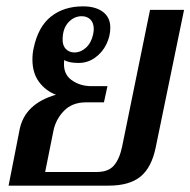

<svg xmlns="http://www.w3.org/2000/svg" viewBox="-20 -584 599 604"><path d="M42 -178Q59 -258 156 -286Q124 -298 103 -326Q82 -354 82 -397Q82 -416 86 -433Q100 -500 140.5 -532Q181 -564 241 -564Q281 -564 304 -546.5Q327 -529 327 -497Q327 -470 314.5 -444.5Q302 -419 279 -402.5Q256 -386 227 -386Q197 -386 182 -395Q177 -353 204 -333Q231 -313 267 -313H318L307 -262H250Q207 -262 181 -235Q155 -208 148 -172L122 -43H285Q321 -43 338.5 -63.5Q356 -84 364 -122L452 -553H559L470 -121Q457 -57 422 -28.5Q387 0 322 0H7ZM273 -476Q275 -488 275 -492Q275 -512 264.5 -522.5Q254 -533 237 -533Q213 -533 195 -513.5Q177 -494 177 -459Q177 -440 187.5 -429.5Q198 -419 214 -419Q234 -419 250.5 -434Q267 -449 273 -476Z"/></svg>

Font: Trirong Medium
Style: Italic
Weight: 500
Italic angle: -12°
Designer: Katatrad Team
Foundry: CadsonDemak
Version: Version 1.001